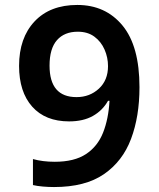

<svg xmlns="http://www.w3.org/2000/svg" viewBox="-20 -745 640 775"><path d="M198 10Q176 10 153 8Q130 6 113 2V-103Q152 -92 201 -92Q280 -92 327 -123Q374 -154 396 -209.5Q418 -265 422 -338H416Q394 -299 355 -277Q316 -255 259 -255Q163 -255 110 -314.5Q57 -374 57 -479Q57 -592 119.5 -658.5Q182 -725 292 -725Q406 -725 474.5 -642Q543 -559 543 -393Q543 -275 509 -184.5Q475 -94 399.5 -42Q324 10 198 10ZM289 -353Q342 -353 379 -387Q416 -421 416 -478Q416 -513 402 -545Q388 -577 361 -597Q334 -617 294 -617Q240 -617 210 -583Q180 -549 180 -480Q180 -353 289 -353Z"/></svg>

Font: Noto Sans Mono SemiBold
Style: Regular
Weight: 600
Designer: Monotype Design Team
Foundry: Monotype Imaging Inc.
Version: Version 2.014; ttfautohint (v1.8.4.7-5d5b)